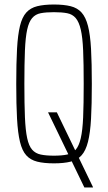

<svg xmlns="http://www.w3.org/2000/svg" viewBox="-20 -716 478 851"><path d="M354 115 193 -218H232L392 113V115ZM219 8Q175 8 145 0.5Q115 -7 96.5 -27.5Q78 -48 68.5 -87.5Q59 -127 55.5 -189.5Q52 -252 52 -344Q52 -437 55.5 -499.5Q59 -562 68.5 -601Q78 -640 96.5 -660.5Q115 -681 145 -688.5Q175 -696 219 -696Q263 -696 293 -688.5Q323 -681 341.5 -660.5Q360 -640 370 -601Q380 -562 383.5 -499.5Q387 -437 387 -344Q387 -252 383.5 -189.5Q380 -127 370 -87.5Q360 -48 341.5 -27.5Q323 -7 293 0.5Q263 8 219 8ZM219 -26Q254 -26 277.5 -31Q301 -36 315.5 -52.5Q330 -69 338 -103.5Q346 -138 348.5 -196.5Q351 -255 351 -344Q351 -434 348.5 -492.5Q346 -551 338 -585Q330 -619 315.5 -636Q301 -653 277.5 -657.5Q254 -662 219 -662Q184 -662 160.5 -657.5Q137 -653 122.5 -636Q108 -619 100.5 -585Q93 -551 90.5 -492.5Q88 -434 88 -344Q88 -255 90.5 -196.5Q93 -138 100.5 -103.5Q108 -69 122.5 -52.5Q137 -36 160.5 -31Q184 -26 219 -26Z"/></svg>

Font: Saira ExtraCondensed Thin
Style: Regular
Weight: 250
Width: 2
Designer: Hector Gatti with collaboration of the Omnibus-Type team
Foundry: Omnibus-Type
Version: Version 1.101